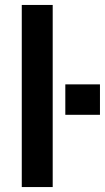

<svg xmlns="http://www.w3.org/2000/svg" viewBox="-20 -756 424 776"><path d="M68 0V-736H193V0ZM244 -292V-415H384V-292Z"/></svg>

Font: MulishBold
Style: Bold
Weight: 700
Designer: Vernon Adams
Foundry: Vernon Adams
Version: Version 3.602; ttfautohint (v1.8.3)